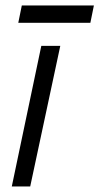

<svg xmlns="http://www.w3.org/2000/svg" viewBox="-20 -672 358 692"><path d="M128.9 -506.8H197.3L88.9 0H22.5ZM58.6 -652.3H318.4L305.7 -589.8H45.9Z"/></svg>

Font: Dinish
Style: Italic
Weight: 400
Italic angle: -12°
Designer: Bert Driehuis
Foundry: Playbeing
Version: Version 3.002; git-62d0f29-release